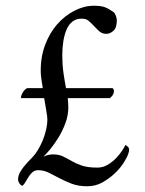

<svg xmlns="http://www.w3.org/2000/svg" viewBox="-20 -641 505 669"><path d="M307 -621Q333 -621 346.5 -615.5Q360 -610 377 -598Q380 -595 383.5 -586.5Q387 -578 387 -570Q387 -544 375 -533.5Q363 -523 350 -523Q334 -523 321.5 -536Q309 -549 298 -560Q287 -571 280.5 -573.5Q274 -576 264 -576Q245 -576 232 -565.5Q219 -555 211.5 -537Q204 -519 200.5 -496Q197 -473 197 -448Q197 -416 201 -388Q205 -360 210 -334H372Q377 -330 377 -324.5Q377 -319 375 -314Q373 -309 369 -305Q365 -301 363 -299H216Q217 -291 217.5 -282.5Q218 -274 218 -266Q218 -239 208 -212Q198 -185 183.5 -161.5Q169 -138 154.5 -120.5Q140 -103 131 -95Q142 -100 149.5 -101.5Q157 -103 165 -103Q185 -103 199.5 -96Q214 -89 229.5 -80Q245 -71 265.5 -64Q286 -57 319 -57Q339 -57 355.5 -67Q372 -77 384.5 -90Q397 -103 405.5 -116Q414 -129 417 -136Q418 -136 424 -131Q430 -126 430 -120Q430 -114 427 -105Q423 -93 411 -74Q399 -55 380 -37Q361 -19 337 -5.5Q313 8 284 8Q253 8 229.5 -1Q206 -10 186.5 -20.5Q167 -31 149.5 -39.5Q132 -48 113 -48Q102 -48 94.5 -42Q87 -36 81 -27Q75 -18 70 -9Q65 0 59 6Q53 6 48 -1.5Q43 -9 43 -16Q43 -27 48.5 -38Q54 -49 62 -59Q70 -69 78 -77.5Q86 -86 92 -92Q102 -102 111.5 -117.5Q121 -133 128.5 -151Q136 -169 140.5 -188.5Q145 -208 145 -226Q145 -234 141.5 -254Q138 -274 134 -299H54Q52 -301 54 -307Q56 -313 59.5 -319Q63 -325 68 -329.5Q73 -334 76 -334H129Q126 -352 124 -367Q122 -382 122 -390Q121 -440 136.5 -482.5Q152 -525 178.5 -555.5Q205 -586 239 -603.5Q273 -621 307 -621Z"/></svg>

Font: Vermiglione
Style: Regular
Weight: 400
Version: Version 1.000